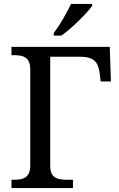

<svg xmlns="http://www.w3.org/2000/svg" viewBox="-20 -951 601 971"><path d="M252 -771H290C343 -807 421 -886 446 -921V-931H339C318 -886 281 -822 252 -784ZM38 0H349V-42H316C272 -42 234 -51 234 -110V-664H385C463 -664 478 -630 485 -574L489 -539H541L535 -714H38V-672H51C96 -672 133 -663 133 -600V-114C133 -51 96 -42 51 -42H38Z"/></svg>

Font: Noto Serif Thai
Style: Regular
Weight: 400
Designer: Monotype Design Team
Foundry: Monotype Imaging Inc.
Version: Version 1.901